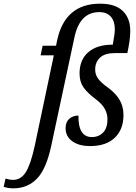

<svg xmlns="http://www.w3.org/2000/svg" viewBox="-149 -785 741 1045"><path d="M-129 232 -119 187Q-96 194 -78 194Q-35 194 -8.5 152Q18 110 40 9L144 -484H72L83 -536H156L162 -566Q205 -765 396 -765Q478 -765 519 -725.5Q560 -686 560 -617Q560 -568 544 -496H475Q422 -496 395.5 -471.5Q369 -447 369 -406Q369 -379 385 -357Q401 -335 440 -307Q482 -276 502.5 -240.5Q523 -205 523 -159Q523 -80 475.5 -35Q428 10 342 10Q280 10 244 -16.5Q208 -43 208 -87Q208 -121 228 -138.5Q248 -156 278 -156Q276 -39 351 -39Q389 -39 412.5 -64Q436 -89 436 -136Q436 -165 421.5 -192Q407 -219 371 -246Q327 -279 305.5 -309.5Q284 -340 284 -385Q284 -460 331.5 -501Q379 -542 465 -542Q476 -603 476 -625Q476 -669 454.5 -694Q433 -719 391 -719Q285 -719 256 -581L130 8Q103 135 52 187.5Q1 240 -76 240Q-105 240 -129 232Z"/></svg>

Font: Noto Serif Narrow
Style: Italic
Weight: 400
Width: 4
Italic angle: -12°
Designer: Monotype Design Team
Foundry: Monotype Imaging Inc.
Version: Version 1.001